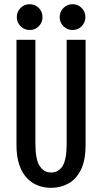

<svg xmlns="http://www.w3.org/2000/svg" viewBox="-20 -891 490 922"><path d="M225.6 11Q191.6 11 161.5 -0.6Q131.4 -12.1 108.5 -36.8Q85.5 -61.4 72.3 -100.5Q59.1 -139.7 59.1 -195.1V-700H150V-201.4Q150 -125.3 170.5 -94Q191 -62.7 225.6 -62.7Q260.9 -62.7 280.5 -93.9Q300.1 -125 300.1 -200.3V-700H391V-195.1Q391 -121.2 368.6 -75.9Q346.1 -30.6 308.6 -9.8Q271.1 11 225.6 11ZM122.4 -746.9Q96.9 -746.9 78.8 -765Q60.7 -783.1 60.7 -808.6Q60.7 -834.9 78.8 -852.8Q96.9 -870.8 122.3 -870.8Q148.5 -870.8 166.3 -852.8Q184.1 -834.9 184.1 -808.6Q184.1 -783.1 166.3 -765Q148.5 -746.9 122.4 -746.9ZM328.3 -746.9Q302.7 -746.9 284.6 -765Q266.6 -783.1 266.6 -808.6Q266.6 -834.9 284.6 -852.8Q302.7 -870.8 328.2 -870.8Q354.4 -870.8 372.2 -852.8Q390 -834.9 390 -808.6Q390 -783.1 372.2 -765Q354.3 -746.9 328.3 -746.9Z"/></svg>

Font: League Mono Thin Condensed
Style: Regular
Weight: 100
Width: 1
Designer: Tyler Finck
Foundry: The League of Moveable Type / Tyler Finck
Version: Version 2.300;RELEASE